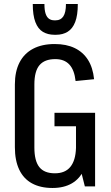

<svg xmlns="http://www.w3.org/2000/svg" viewBox="-20 -927 551 955"><path d="M241 8Q181 8 139 -15Q97 -38 75.5 -83.5Q54 -129 54 -195V-507Q54 -571 77 -616Q100 -661 144.5 -684.5Q189 -708 252 -708Q310 -708 351.5 -688Q393 -668 417.5 -629.5Q442 -591 448 -533L356 -524Q350 -579 325 -606Q300 -633 255 -633Q202 -633 176.5 -603Q151 -573 151 -507V-193Q151 -127 175.5 -96Q200 -65 253 -65Q304 -65 330 -97Q356 -129 358 -191L418 -192Q417 -127 397 -82.5Q377 -38 337.5 -15Q298 8 241 8ZM358 -175V-344L389 -299H251V-366H453V0H402ZM251 -754Q218 -754 193.5 -768.5Q169 -783 156 -817Q143 -851 143 -907H201Q201 -876 207 -858.5Q213 -841 224 -833.5Q235 -826 249 -826H258Q282 -826 295 -845.5Q308 -865 308 -907H367Q367 -851 354 -817.5Q341 -784 316.5 -769Q292 -754 259 -754Z"/></svg>

Font: Pathway Extreme Condensed Medium
Style: Regular
Weight: 500
Width: 3
Version: Version 1.001;gftools[0.9.26]